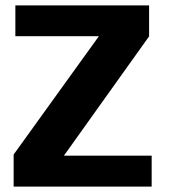

<svg xmlns="http://www.w3.org/2000/svg" viewBox="-20 -695 631 715"><path d="M30.8 0H544.8V-115.4H218.1L535.2 -559.6V-675H37.2V-560.3H348.3L30.8 -119.5Z"/></svg>

Font: Anybody Thin
Style: Regular
Weight: 100
Designer: Tyler Finck
Foundry: Etcetera Type Company
Version: Version 1.114;gftools[0.9.25]